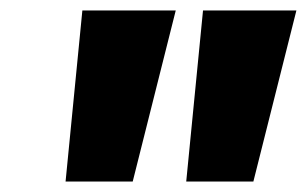

<svg xmlns="http://www.w3.org/2000/svg" viewBox="-20 -688 585 366"><path d="M105 -342 137 -668H315L233 -342ZM335 -342 367 -668H545L463 -342Z"/></svg>

Font: Celebes Black
Style: Italic
Weight: 900
Italic angle: -10°
Designer: Anugrah Pasau
Foundry: Lafontype
Version: Version 1.000; ttfautohint (v1.8.4)